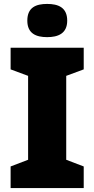

<svg xmlns="http://www.w3.org/2000/svg" viewBox="-20 -957 480 977"><path d="M220 -937C164 -937 119 -920 119 -852C119 -786 164 -768 220 -768C275 -768 322 -786 322 -852C322 -920 275 -937 220 -937ZM406 0V-110L317 -144V-571L406 -604V-714H34V-604L123 -571V-144L34 -110V0Z"/></svg>

Font: Noto Sans Lao UI Blk
Style: Regular
Weight: 900
Designer: Monotype Design Team
Foundry: Monotype Imaging Inc.
Version: Version 2.000